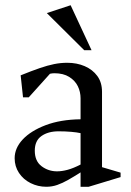

<svg xmlns="http://www.w3.org/2000/svg" viewBox="-20 -702 499 734"><path d="M157 12Q125 12 97 -2Q69 -16 52.5 -41Q36 -66 36 -97Q36 -136 67 -169Q98 -202 154.5 -223.5Q211 -245 288 -246V-326Q288 -351 277.5 -372.5Q267 -394 244.5 -408Q222 -422 188 -422Q185 -422 179.5 -421.5Q174 -421 171 -420L90 -330H68L59 -414Q101 -431 131.5 -441.5Q162 -452 187 -457Q212 -462 237 -462Q274 -462 304 -449Q334 -436 352 -411.5Q370 -387 370 -351V-63L441 -42V-25L319 12H288V-43Q263 -27 241 -14.5Q219 -2 199 5Q179 12 157 12ZM198 -47Q217 -47 239 -53Q261 -59 288 -73V-193Q275 -196 252.5 -198Q230 -200 204 -200Q164 -200 138.5 -182Q113 -164 113 -126Q113 -86 139 -66.5Q165 -47 198 -47ZM302 -510 159 -652 250 -682 330 -510Z"/></svg>

Font: Ancizar Serif Light
Style: Regular
Weight: 400
Version: Version 8.100